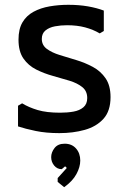

<svg xmlns="http://www.w3.org/2000/svg" viewBox="-20 -542 527 799"><path d="M412 -498V-413L395 -403Q368 -419 334.5 -428Q301 -437 259 -437Q233 -437 209 -432.5Q185 -428 169.5 -415.5Q154 -403 154 -380Q154 -354 175 -338.5Q196 -323 228.5 -313Q261 -303 297.5 -292Q334 -281 366.5 -263.5Q399 -246 419.5 -216Q440 -186 440 -138Q440 -80 410.5 -47.5Q381 -15 332.5 -1.5Q284 12 227 12Q172 12 128.5 3Q85 -6 55 -16V-102L72 -112Q100 -95 137 -84Q174 -73 230 -73Q260 -73 285.5 -77.5Q311 -82 327 -95.5Q343 -109 343 -134Q343 -163 322.5 -179.5Q302 -196 269.5 -206Q237 -216 200.5 -226Q164 -236 131 -252.5Q98 -269 77.5 -298.5Q57 -328 57 -377Q57 -421 73.5 -449Q90 -477 119.5 -493Q149 -509 186.5 -515.5Q224 -522 264 -522Q309 -522 346 -515.5Q383 -509 412 -498ZM247 237 220 215V199L258 157L251 150L237 162Q218 162 205.5 147Q193 132 193 112Q193 92 207 74Q221 56 249 56Q279 56 296.5 76Q314 96 314 126Q314 153 298 182.5Q282 212 247 237Z"/></svg>

Font: AR One Sans Medium
Style: Regular
Weight: 500
Designer: Niteesh Yadav
Foundry: Niteesh Yadav
Version: Version 1.001;gftools[0.9.33]